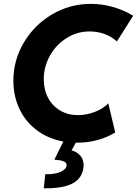

<svg xmlns="http://www.w3.org/2000/svg" viewBox="-20 -748 726 1017"><path d="M381.8 7.8 358.9 48.8Q386.7 55.2 404.8 75.7Q422.9 96.2 422.9 127.4Q422.9 136.7 420.4 149.9Q409.7 201.7 359.4 226.1Q309.1 250.5 211.9 249.5L219.7 174.8Q252 175.8 276.9 169.9Q301.8 164.1 315.9 153.8Q330.1 143.6 332.5 131.3Q333 129.4 333 126Q333 113.3 317.4 106.7Q301.8 100.1 268.1 97.7L315.4 1.5Q234.9 -13.2 175 -58.1Q115.2 -103 83 -171.1Q50.8 -239.3 50.8 -320.8Q50.8 -428.7 106.2 -522.5Q161.6 -616.2 255.9 -671.9Q350.1 -727.5 461.4 -727.5Q520.5 -727.5 578.6 -710.9Q636.7 -694.3 685.5 -664.6L599.1 -528.3Q573.2 -553.2 534.9 -567.4Q496.6 -581.5 454.6 -581.5Q388.2 -581.5 332.3 -546.1Q276.4 -510.7 244.1 -452.4Q211.9 -394 211.9 -328.6Q211.9 -272.9 234.9 -229.7Q257.8 -186.5 299.1 -162.4Q340.3 -138.2 392.6 -138.2Q437 -138.2 481.2 -154.8Q525.4 -171.4 553.7 -200.7L590.3 -46.4Q547.9 -20 496.1 -6.1Q444.3 7.8 388.2 7.8Z"/></svg>

Font: Reddit Sans Chocolate ExBold
Style: Italic
Weight: 800
Italic angle: -11.25°
Designer: Stephen Hutchings
Version: Version 1.013